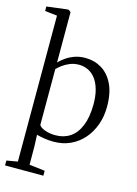

<svg xmlns="http://www.w3.org/2000/svg" viewBox="-157 -899 867 1213"><g transform="rotate(15 276.0 -292.0)"><path d="M2 235V203L74 190.5V-764L-6 -773V-802.5L127.5 -819H136L151 -807.5V-478.5Q165.5 -493.5 189 -510.8Q212.5 -528 244.8 -540.2Q277 -552.5 318 -552.5Q376 -552.5 423.5 -524.2Q471 -496 499.8 -437.8Q528.5 -379.5 528.5 -289.5Q528.5 -226.5 509 -172Q489.5 -117.5 453.8 -76.2Q418 -35 368.5 -12Q319 11 258.5 11Q225.5 11 196.5 6.2Q167.5 1.5 147 -4.5L150 70.5L150.5 190.5L252.5 203V235ZM260.5 -31.5Q314.5 -31.5 355 -58.8Q395.5 -86 418.2 -140.8Q441 -195.5 442 -278Q442.5 -336 430.5 -378.2Q418.5 -420.5 397.5 -447.5Q376.5 -474.5 348.8 -487.5Q321 -500.5 289.5 -500.5Q257.5 -500.5 230.2 -489.2Q203 -478 182.8 -462.8Q162.5 -447.5 151 -435V-69.5Q159.5 -54 190.2 -42.8Q221 -31.5 260.5 -31.5Z"/></g></svg>

Font: Merriweather 60pt Light
Style: Regular
Weight: 300
Version: Version 2.100